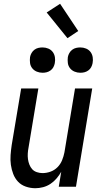

<svg xmlns="http://www.w3.org/2000/svg" viewBox="-20 -988 540 1016"><path d="M167 8Q141 8 116.5 -0.5Q92 -9 75.5 -26.5Q59 -44 50 -67.5Q41 -91 37.5 -116Q34 -141 36 -167.5Q38 -194 42 -221L92 -520H183L131 -207Q128 -192 127 -176.5Q126 -161 128 -146Q130 -131 135.5 -117Q141 -103 150.5 -92.5Q160 -82 175 -77Q190 -72 205 -72Q226 -72 247 -79.5Q268 -87 284 -103Q300 -119 308.5 -140Q317 -161 321 -182L377 -520H468L382 0H291L304 -79Q294 -61 279.5 -44Q265 -27 247 -15Q229 -3 208 2.5Q187 8 167 8ZM405 -603Q389 -603 374.5 -609Q360 -615 350.5 -627Q341 -639 339 -654.5Q337 -670 339 -686Q341 -697 347 -707.5Q353 -718 362.5 -725Q372 -732 383 -734.5Q394 -737 405 -737Q421 -737 435.5 -731Q450 -725 459 -713Q468 -701 470.5 -685.5Q473 -670 470 -654Q468 -643 462.5 -632.5Q457 -622 447 -615Q437 -608 426.5 -605.5Q416 -603 405 -603ZM205 -603Q189 -603 174.5 -609Q160 -615 150.5 -627Q141 -639 139 -654.5Q137 -670 139 -686Q141 -697 147 -707.5Q153 -718 162.5 -725Q172 -732 183 -734.5Q194 -737 205 -737Q221 -737 235.5 -731Q250 -725 259 -713Q268 -701 270.5 -685.5Q273 -670 270 -654Q268 -643 262.5 -632.5Q257 -622 247 -615Q237 -608 226.5 -605.5Q216 -603 205 -603ZM337 -786 227 -922 298 -968 394 -824Z"/></svg>

Font: Iosevka Medium Oblique
Style: Regular
Weight: 500
Italic angle: -9°
Monospace: yes
Designer: Belleve Invis
Foundry: Belleve Invis
Version: Version 32.5.0; ttfautohint (v1.8.4)